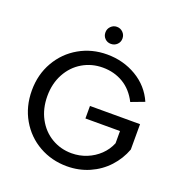

<svg xmlns="http://www.w3.org/2000/svg" viewBox="-154 -1014 1084 1153"><g transform="rotate(20 387.5 -438.0)"><path d="M47 -350Q47 -452 94 -533.5Q141 -615 221.5 -661Q302 -707 399 -707Q503 -707 587.5 -657Q672 -607 711 -518L626 -486Q591 -555 533 -589.5Q475 -624 402 -624Q331 -624 272.5 -589.5Q214 -555 180 -492.5Q146 -430 146 -350Q146 -270 179.5 -207.5Q213 -145 271 -110.5Q329 -76 399 -76Q450 -76 495.5 -94.5Q541 -113 575.5 -146Q610 -179 628 -223V-301H407V-381H727V-219Q703 -154 655.5 -102.5Q608 -51 542 -22Q476 7 399 7Q302 7 221.5 -38.5Q141 -84 94 -165.5Q47 -247 47 -350ZM343 -828Q343 -851 359 -867Q375 -883 397 -883Q420 -883 436 -867Q452 -851 452 -828Q452 -805 436 -789.5Q420 -774 397 -774Q374 -774 358.5 -789.5Q343 -805 343 -828Z"/></g></svg>

Font: AF Albert Sans Medium
Style: Regular
Weight: 500
Designer: Andreas Rasmussen
Foundry: a.Foundry
Version: Version 1.300;Glyphs 3.2 (3231)